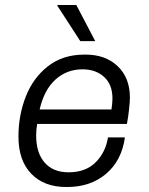

<svg xmlns="http://www.w3.org/2000/svg" viewBox="-20 -740 596 770"><path d="M501 -348Q501 -333 497.5 -301Q494 -269 489 -243H129Q125 -218 125 -197Q125 -127 159 -88Q193 -49 255 -49Q324 -49 364 -89.5Q404 -130 413 -189H481Q468 -96 405.5 -43Q343 10 249 10H245Q157 10 105.5 -43Q54 -96 54 -192Q54 -278 83.5 -353Q113 -428 172.5 -474.5Q232 -521 318 -521H324Q403 -521 452 -474.5Q501 -428 501 -348ZM139 -301H427Q431 -326 431 -345Q431 -401 397.5 -431.5Q364 -462 311 -462Q248 -462 202.5 -421Q157 -380 139 -301ZM210 -720H286L362 -575H302L210 -717Z"/></svg>

Font: Chivo Light Italic
Style: Regular
Weight: 300
Italic angle: -8.05°
Designer: Hector Gatti
Foundry: Omnibus-Type
Version: Version 1.007